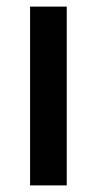

<svg xmlns="http://www.w3.org/2000/svg" viewBox="-20 -561 294 581"><path d="M182 0V-541H71V0Z"/></svg>

Font: Noto Sans UI SemiCondensed Medium
Style: Regular
Weight: 500
Width: 4
Designer: Monotype Design Team
Foundry: Monotype Imaging Inc.
Version: Version 1.901